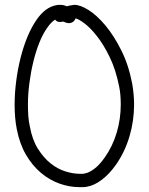

<svg xmlns="http://www.w3.org/2000/svg" viewBox="-20 -767 610 788"><path d="M410.2 -121.1Q442.4 -167 459 -222.7Q475.6 -278.3 475.6 -337.9Q475.6 -357.4 474.1 -376Q472.7 -394.5 468.8 -413.1Q455.1 -481.4 430.2 -532.7Q405.3 -584 377.9 -618.7Q350.6 -653.3 326.2 -671.4Q301.8 -689.5 290 -691.4Q286.1 -680.7 277.3 -675.8Q270.5 -671.9 263.7 -671.9Q257.8 -671.9 252 -673.8Q246.1 -675.8 238.3 -678.7Q234.4 -676.8 226.6 -676.8Q212.9 -676.8 206.1 -686.5Q189.5 -675.8 174.8 -654.3Q156.2 -628.9 141.6 -592.3Q127 -555.7 116.7 -513.2Q106.4 -470.7 100.6 -425.8Q94.7 -380.9 94.7 -337.9Q94.7 -313.5 96.2 -291Q97.7 -268.6 102.5 -248Q112.3 -193.4 135.7 -156.2Q159.2 -119.1 188 -96.2Q216.8 -73.2 248.5 -63.5Q280.3 -53.7 307.6 -53.7Q313.5 -53.7 318.8 -53.7Q324.2 -53.7 330.1 -55.7Q343.8 -57.6 365.2 -72.8Q386.7 -87.9 410.2 -121.1ZM285.2 -747.1Q309.6 -747.1 343.8 -725.6Q377.9 -704.1 412.6 -662.6Q447.3 -621.1 477.5 -561Q507.8 -501 522.5 -423.8Q530.3 -378.9 530.3 -337.9Q530.3 -270.5 511.2 -206.5Q492.2 -142.6 455.1 -89.8Q428.7 -52.7 397.9 -29.3Q367.2 -5.9 337.9 -1Q330.1 1 321.8 1Q313.5 1 304.7 1Q264.6 1 223.6 -13.7Q182.6 -28.3 147.5 -58.1Q112.3 -87.9 86.4 -132.3Q60.5 -176.8 48.8 -237.3Q40 -282.2 40 -336.9Q40 -383.8 46.4 -433.6Q52.7 -483.4 64.5 -529.8Q76.2 -576.2 92.8 -616.2Q109.4 -656.2 129.9 -685.5Q166 -738.3 212.9 -746.1Q215.8 -747.1 219.2 -747.1Q222.7 -747.1 225.6 -747.1Q242.2 -747.1 253.9 -741.2Q259.8 -743.2 265.6 -744.1Q271.5 -745.1 278.3 -746.1Z"/></svg>

Font: Coming Soon
Style: Regular
Weight: 400
Designer: Dathan Boardman
Foundry: Open Window
Version: Version 1.000